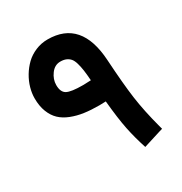

<svg xmlns="http://www.w3.org/2000/svg" viewBox="-160 -778 871 917"><g transform="rotate(-30 275.5 -319.0)"><path d="M36.1 -444.8Q36.1 -472.2 44.4 -501.7Q52.7 -531.2 69.3 -559.1Q85.9 -586.9 108.6 -608.9Q131.3 -630.9 163.1 -644.3Q194.8 -657.7 230 -657.7Q415 -657.7 428.7 -429.2Q437 -293.5 448.2 -212.4Q459.5 -131.3 485.8 -32.7L490.7 -14.6L472.7 -9.3L396.5 14.6L377.9 20.5Q356.9 -43.5 344.7 -103.5Q332.5 -163.6 323.2 -262.2Q305.2 -261.2 288.1 -261.2Q241.7 -261.2 205.3 -266.4Q168.9 -271.5 136.5 -284.2Q104 -296.9 82.5 -317.4Q61 -337.9 48.6 -369.9Q36.1 -401.9 36.1 -444.8ZM230 -535.6Q198.7 -535.6 178 -507.6Q157.2 -479.5 157.2 -447.8Q157.2 -408.7 180.2 -396.2Q203.1 -383.8 267.6 -383.8Q288.1 -383.8 312 -385.3Q309.6 -419.9 306.4 -442.1Q303.2 -464.4 297.6 -483.9Q292 -503.4 283.4 -513.7Q274.9 -523.9 261.7 -529.8Q248.5 -535.6 230 -535.6Z"/></g></svg>

Font: Samim WOL
Style: Bold-WOL
Weight: 700
Foundry: DejaVu fonts team - Redesigned by Saber Rastikerdar
Version: Version 4.0.5